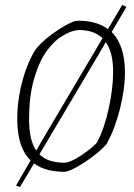

<svg xmlns="http://www.w3.org/2000/svg" viewBox="-20 -688 544 779"><path d="M487 -393Q487 -327 466.5 -245.5Q446 -164 412 -103Q392 -80 357 -53.5Q322 -27 289 -9Q256 9 241 9Q164 9 118 -25L61 71L45 65L104 -37Q50 -90 50 -204Q50 -284 72 -363.5Q94 -443 128 -492Q161 -531 217 -567.5Q273 -604 296 -604Q372 -604 418 -570L476 -668L493 -660L433 -558Q487 -505 487 -393ZM127 -77 157 -129 396 -533Q361 -566 303 -566Q270 -566 228 -539Q200 -522 170.5 -482.5Q141 -443 119.5 -372.5Q98 -302 98 -203Q98 -119 127 -77ZM439 -397Q439 -476 409 -517L379 -465L140 -62Q174 -28 240 -28Q265 -28 308 -56.5Q351 -85 373 -109Q403 -165 421 -247.5Q439 -330 439 -397Z"/></svg>

Font: Grenze ExtraLight
Style: Italic
Weight: 275
Italic angle: -10°
Designer: Renata Polastri
Foundry: Omnibus-Type
Version: Version 1.002; ttfautohint (v1.8)